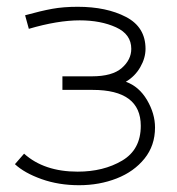

<svg xmlns="http://www.w3.org/2000/svg" viewBox="-20 -536 523 566"><path d="M24 -52 51 -83Q110 -30 209 -30Q285 -30 340 -62.5Q395 -95 395 -165Q395 -271 253 -271H164V-311H251Q311 -311 339 -335.5Q367 -360 367 -392Q367 -435 322 -455.5Q277 -476 215 -476Q150 -476 65 -451L54 -491Q101 -504 134 -510Q167 -516 209 -516Q294 -516 351.5 -486Q409 -456 409 -392Q409 -365 393.5 -338Q378 -311 351 -295Q390 -281 413.5 -241Q437 -201 437 -160Q437 -107 406 -68.5Q375 -30 324 -10Q273 10 213 10Q153 10 102.5 -8Q52 -26 24 -52Z"/></svg>

Font: Bellota Light
Style: Regular
Weight: 300
Designer: Kemie Guaida
Foundry: Kemie Guaida
Version: Version 4.001